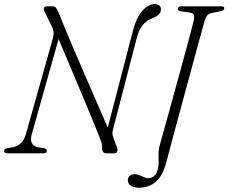

<svg xmlns="http://www.w3.org/2000/svg" viewBox="-24 -730 1088 914"><path d="M127 -90 264 -576.5 244 -569.5Q263 -524.5 285.8 -470.8Q308.5 -417 332.2 -360.8Q356 -304.5 378.8 -250.5Q401.5 -196.5 420.2 -150.5Q439 -104.5 451.5 -72Q457.5 -58 459.8 -49Q462 -40 461.5 -27Q461.5 -14.5 466.8 -7.2Q472 0 482.5 0H517.5Q529 0 533.5 -7Q538 -14 533 -26.5L516 -73Q511.5 -86.5 511.2 -95.2Q511 -104 514 -113.5L627.5 -551.5Q634 -576 644.2 -594Q654.5 -612 668.8 -624Q683 -636 701.5 -643Q722.5 -651.5 732.2 -661.2Q742 -671 742 -685Q742.5 -696 734.8 -703.2Q727 -710.5 713.5 -710.5Q682.5 -710.5 654.2 -679.2Q626 -648 609 -584.5L480 -88L501.5 -93.5Q488.5 -124 469.2 -168.2Q450 -212.5 427 -265.2Q404 -318 379.8 -374Q355.5 -430 332.2 -484.2Q309 -538.5 289.2 -586Q269.5 -633.5 255.5 -669Q248.5 -685 242.8 -692.5Q237 -700 225.5 -700H198.5Q191.5 -700 188 -696.5Q184.5 -693 184.2 -687.2Q184 -681.5 187.5 -675.5L223 -603.5Q229.5 -592.5 231 -578.2Q232.5 -564 227.5 -547L99 -90.5Q91.5 -64 75.5 -48.5Q59.5 -33 37.5 -29L12 -25Q-4 -22.5 -4.5 -11.5Q-4.5 -6 0 -3Q4.5 0 12.5 0H183.5Q190.5 0 194.5 -2.5Q198.5 -5 198.5 -11.5Q199 -16 195.5 -19.8Q192 -23.5 185.5 -24.5L158.5 -28.5Q135.5 -33 127.8 -48.2Q120 -63.5 127 -90ZM950.5 -632Q948 -623.5 938 -587.2Q928 -551 913.2 -496.8Q898.5 -442.5 881 -378.2Q863.5 -314 845.8 -248.5Q828 -183 812.2 -124.8Q796.5 -66.5 785.2 -23.8Q774 19 769.5 36.5Q758.5 81.5 739.8 109.5Q721 137.5 695.2 150.5Q669.5 163.5 638 163.5Q610.5 163.5 597.5 153Q584.5 142.5 584.5 128Q584.5 116 593 107.8Q601.5 99.5 617.5 99.5Q626.5 99.5 635 102.2Q643.5 105 651.2 108.8Q659 112.5 666.8 115.5Q674.5 118.5 682.5 118.5Q701 118.5 715.2 102Q729.5 85.5 731.5 41.5Q731.5 34.5 731.2 27Q731 19.5 730.8 11.8Q730.5 4 730.8 -4.5Q731 -13 732.5 -22Q734 -31 737 -41Q738.5 -47.5 747.8 -80.2Q757 -113 771 -163Q785 -213 801.2 -272.2Q817.5 -331.5 833.8 -391Q850 -450.5 864 -502.2Q878 -554 887.2 -589Q896.5 -624 898.5 -633.5Q902.5 -652.5 898 -660.2Q893.5 -668 878 -670.5L838 -676Q830 -677.5 826 -680.5Q822 -683.5 822.5 -688.5Q822.5 -694 827.5 -697Q832.5 -700 843.5 -700H1029Q1037.5 -700 1040.8 -697.8Q1044 -695.5 1044 -690.5Q1043.5 -685 1039.2 -681.8Q1035 -678.5 1027.5 -677L987.5 -669Q977 -666.5 970.2 -662.8Q963.5 -659 959 -651.8Q954.5 -644.5 950.5 -632Z"/></svg>

Font: Fraunces 72pt Soft Wonky ExtraLight
Style: Italic
Weight: 250
Italic angle: -16°
Version: Version 1.000;[b76b70a41]